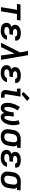

<svg xmlns="http://www.w3.org/2000/svg" viewBox="2178 -2998 828 5224"><g transform="rotate(90 2592.0 -386.0)"><path d="M175 0H288L360 -433H521L537 -530H102L86 -433H247Z M819 8Q858 8 897 -0.5Q936 -9 972 -31.5Q1008 -54 1031.5 -88.5Q1055 -123 1062 -162H950Q945 -136 921.5 -118Q898 -100 871.5 -94.5Q845 -89 819 -89Q800 -89 781.5 -91.5Q763 -94 746 -102Q729 -110 719.5 -126Q710 -142 713 -161Q716 -176 726.5 -189.5Q737 -203 752 -210Q767 -217 783 -221Q799 -225 814.5 -226Q830 -227 845 -227H911L927 -324H861Q844 -324 827.5 -326.5Q811 -329 796 -336Q781 -343 773 -357.5Q765 -372 767 -389Q770 -405 784 -417Q798 -429 814.5 -433.5Q831 -438 847 -439.5Q863 -441 879 -441Q895 -441 910.5 -439.5Q926 -438 940 -432.5Q954 -427 964 -415Q974 -403 972 -387Q972 -386 971 -384H1083Q1084 -388 1085 -392Q1090 -422 1078.5 -449.5Q1067 -477 1045 -494.5Q1023 -512 996 -521.5Q969 -531 939.5 -534.5Q910 -538 879 -538Q852 -538 824.5 -535Q797 -532 770 -523.5Q743 -515 718 -499Q693 -483 677.5 -458Q662 -433 657 -405Q653 -380 657.5 -355.5Q662 -331 676.5 -312.5Q691 -294 711 -281Q692 -275 673.5 -266.5Q655 -258 639 -244.5Q623 -231 614.5 -212.5Q606 -194 602 -175Q597 -140 605.5 -107.5Q614 -75 636 -52Q658 -29 688 -15.5Q718 -2 751.5 3Q785 8 819 8Z M1143 0H1261L1439 -369L1489 0H1607L1481 -735H1363Q1373 -699 1380 -662Q1387 -625 1393 -588L1404 -516L1365 -439L1213 -139Z M1971 8Q2010 8 2049 -0.5Q2088 -9 2124 -31.5Q2160 -54 2183.5 -88.5Q2207 -123 2214 -162H2102Q2097 -136 2073.5 -118Q2050 -100 2023.5 -94.5Q1997 -89 1971 -89Q1952 -89 1933.5 -91.5Q1915 -94 1898 -102Q1881 -110 1871.5 -126Q1862 -142 1865 -161Q1868 -176 1878.5 -189.5Q1889 -203 1904 -210Q1919 -217 1935 -221Q1951 -225 1966.5 -226Q1982 -227 1997 -227H2063L2079 -324H2013Q1996 -324 1979.5 -326.5Q1963 -329 1948 -336Q1933 -343 1925 -357.5Q1917 -372 1919 -389Q1922 -405 1936 -417Q1950 -429 1966.5 -433.5Q1983 -438 1999 -439.5Q2015 -441 2031 -441Q2047 -441 2062.5 -439.5Q2078 -438 2092 -432.5Q2106 -427 2116 -415Q2126 -403 2124 -387Q2124 -386 2123 -384H2235Q2236 -388 2237 -392Q2242 -422 2230.5 -449.5Q2219 -477 2197 -494.5Q2175 -512 2148 -521.5Q2121 -531 2091.5 -534.5Q2062 -538 2031 -538Q2004 -538 1976.5 -535Q1949 -532 1922 -523.5Q1895 -515 1870 -499Q1845 -483 1829.5 -458Q1814 -433 1809 -405Q1805 -380 1809.5 -355.5Q1814 -331 1828.5 -312.5Q1843 -294 1863 -281Q1844 -275 1825.5 -266.5Q1807 -258 1791 -244.5Q1775 -231 1766.5 -212.5Q1758 -194 1754 -175Q1749 -140 1757.5 -107.5Q1766 -75 1788 -52Q1810 -29 1840 -15.5Q1870 -2 1903.5 3Q1937 8 1971 8Z M2571 0H2638V-97H2571Q2561 -97 2553 -101.5Q2545 -106 2543 -115.5Q2541 -125 2543 -135L2608 -530H2391V-433H2479L2432 -151Q2427 -119 2432 -88.5Q2437 -58 2458.5 -37Q2480 -16 2509.5 -8Q2539 0 2571 0ZM2541 -557 2725 -708 2649 -780 2482 -612Z M2914 8Q2935 8 2956.5 2Q2978 -4 2996 -18Q3014 -32 3028.5 -49.5Q3043 -67 3054 -87Q3060 -61 3073 -38.5Q3086 -16 3109.5 -4Q3133 8 3161 8Q3197 8 3231.5 -8Q3266 -24 3292 -52.5Q3318 -81 3335 -114.5Q3352 -148 3363 -183Q3374 -218 3380 -253Q3391 -320 3384.5 -385Q3378 -450 3356 -511L3251 -477Q3269 -428 3273.5 -375Q3278 -322 3269 -267Q3266 -250 3262 -233Q3258 -216 3253.5 -199Q3249 -182 3242.5 -165.5Q3236 -149 3228 -133Q3220 -117 3206 -103Q3192 -89 3175 -89Q3158 -89 3148.5 -102.5Q3139 -116 3136 -132Q3133 -148 3132 -164.5Q3131 -181 3132 -198Q3133 -215 3135 -231.5Q3137 -248 3140 -265L3153 -345H3040L3027 -265Q3024 -248 3020.5 -231Q3017 -214 3012.5 -197.5Q3008 -181 3001.5 -164.5Q2995 -148 2987 -132Q2979 -116 2964.5 -102.5Q2950 -89 2933 -89Q2916 -89 2905.5 -103.5Q2895 -118 2892 -134.5Q2889 -151 2889 -168.5Q2889 -186 2890.5 -204Q2892 -222 2894 -240Q2901 -277 2913 -314Q2925 -351 2943 -387Q2961 -423 2984 -455L2892 -511Q2851 -452 2823 -386.5Q2795 -321 2784 -254Q2778 -219 2777 -184Q2776 -149 2782 -115.5Q2788 -82 2804 -53Q2820 -24 2850 -8Q2880 8 2914 8Z M3699 8Q3732 8 3765 1.5Q3798 -5 3829.5 -22Q3861 -39 3885 -65.5Q3909 -92 3922 -124Q3935 -156 3941 -189L3959 -299Q3963 -325 3962.5 -350Q3962 -375 3952.5 -397.5Q3943 -420 3927 -437L3995 -433L4011 -530L3778 -538H3777Q3743 -538 3708 -532Q3673 -526 3640 -510Q3607 -494 3580.5 -467.5Q3554 -441 3539 -408Q3524 -375 3518 -341L3500 -231Q3494 -193 3496 -155Q3498 -117 3514 -85Q3530 -53 3559 -31Q3588 -9 3624.5 -0.5Q3661 8 3699 8ZM3701 -89Q3677 -89 3655.5 -97.5Q3634 -106 3622 -125.5Q3610 -145 3608.5 -168Q3607 -191 3611 -215L3629 -325Q3633 -349 3644.5 -372.5Q3656 -396 3677.5 -412Q3699 -428 3723.5 -434.5Q3748 -441 3772 -441Q3795 -441 3813.5 -431Q3832 -421 3841.5 -401.5Q3851 -382 3851.5 -359.5Q3852 -337 3849 -315L3830 -205Q3827 -182 3817 -160Q3807 -138 3788.5 -120.5Q3770 -103 3746.5 -96Q3723 -89 3701 -89Z M4275 8Q4314 8 4353 -0.5Q4392 -9 4428 -31.5Q4464 -54 4487.5 -88.5Q4511 -123 4518 -162H4406Q4401 -136 4377.5 -118Q4354 -100 4327.5 -94.5Q4301 -89 4275 -89Q4256 -89 4237.5 -91.5Q4219 -94 4202 -102Q4185 -110 4175.5 -126Q4166 -142 4169 -161Q4172 -176 4182.5 -189.5Q4193 -203 4208 -210Q4223 -217 4239 -221Q4255 -225 4270.5 -226Q4286 -227 4301 -227H4367L4383 -324H4317Q4300 -324 4283.5 -326.5Q4267 -329 4252 -336Q4237 -343 4229 -357.5Q4221 -372 4223 -389Q4226 -405 4240 -417Q4254 -429 4270.5 -433.5Q4287 -438 4303 -439.5Q4319 -441 4335 -441Q4351 -441 4366.5 -439.5Q4382 -438 4396 -432.5Q4410 -427 4420 -415Q4430 -403 4428 -387Q4428 -386 4427 -384H4539Q4540 -388 4541 -392Q4546 -422 4534.5 -449.5Q4523 -477 4501 -494.5Q4479 -512 4452 -521.5Q4425 -531 4395.5 -534.5Q4366 -538 4335 -538Q4308 -538 4280.5 -535Q4253 -532 4226 -523.5Q4199 -515 4174 -499Q4149 -483 4133.5 -458Q4118 -433 4113 -405Q4109 -380 4113.5 -355.5Q4118 -331 4132.5 -312.5Q4147 -294 4167 -281Q4148 -275 4129.5 -266.5Q4111 -258 4095 -244.5Q4079 -231 4070.5 -212.5Q4062 -194 4058 -175Q4053 -140 4061.5 -107.5Q4070 -75 4092 -52Q4114 -29 4144 -15.5Q4174 -2 4207.5 3Q4241 8 4275 8Z M4851 8Q4884 8 4917 1.5Q4950 -5 4981.5 -22Q5013 -39 5037 -65.5Q5061 -92 5074 -124Q5087 -156 5093 -189L5111 -299Q5115 -325 5114.5 -350Q5114 -375 5104.5 -397.5Q5095 -420 5079 -437L5147 -433L5163 -530L4930 -538H4929Q4895 -538 4860 -532Q4825 -526 4792 -510Q4759 -494 4732.5 -467.5Q4706 -441 4691 -408Q4676 -375 4670 -341L4652 -231Q4646 -193 4648 -155Q4650 -117 4666 -85Q4682 -53 4711 -31Q4740 -9 4776.5 -0.5Q4813 8 4851 8ZM4853 -89Q4829 -89 4807.5 -97.5Q4786 -106 4774 -125.5Q4762 -145 4760.5 -168Q4759 -191 4763 -215L4781 -325Q4785 -349 4796.5 -372.5Q4808 -396 4829.5 -412Q4851 -428 4875.5 -434.5Q4900 -441 4924 -441Q4947 -441 4965.5 -431Q4984 -421 4993.5 -401.5Q5003 -382 5003.5 -359.5Q5004 -337 5001 -315L4982 -205Q4979 -182 4969 -160Q4959 -138 4940.5 -120.5Q4922 -103 4898.5 -96Q4875 -89 4853 -89Z"/></g></svg>

Font: Iosevka Sparkle SmBdObl
Style: Regular
Weight: 600
Italic angle: -9°
Designer: Belleve Invis
Foundry: Belleve Invis
Version: Version 4.5.0; ttfautohint (v1.8.3)